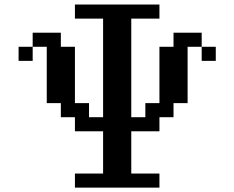

<svg xmlns="http://www.w3.org/2000/svg" viewBox="-20 -817 1040 852"><path d="M62.5 -546.9V-609.4H125V-671.9H250V-609.4H312.5V-359.4H375V-296.9H437.5V-734.4H312.5V-796.9H687.5V-734.4H562.5V-296.9H625V-359.4H687.5V-609.4H750V-671.9H875V-609.4H812.5V-359.4H750V-296.9H687.5V-234.4H562.5V-46.9H687.5V15.6H312.5V-46.9H437.5V-234.4H312.5V-296.9H250V-359.4H187.5V-609.4H125V-546.9ZM875 -609.4H937.5V-546.9H875Z"/></svg>

Font: KH Dot Dougenzaka 16
Style: Regular
Weight: 400
Designer: Original version for X68000 by Keitarou Hiraki (http://hp.vector.co.jp/authors/VA000874/) / TrueType conversion by Homem
Version: Version 1.00.20150527